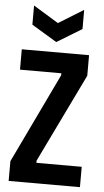

<svg xmlns="http://www.w3.org/2000/svg" viewBox="-59 -920 520 958"><g transform="rotate(5 200.5 -441.5)"><path d="M22 0V-99L237 -548V-558H30V-660H367V-557L152 -113V-102H379V0ZM72 -883 198 -806 323 -883V-787L198 -711L72 -787Z"/></g></svg>

Font: Bricolage Grotesque Condensed SemiBold
Style: Regular
Weight: 600
Width: 3
Designer: Mathieu Triay
Foundry: Atelier Triay
Version: Version 1.000;gftools[0.9.30]